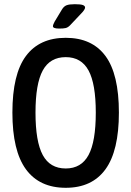

<svg xmlns="http://www.w3.org/2000/svg" viewBox="-20 -887 624 914"><path d="M293 7Q168 7 103.5 -81Q39 -169 39 -351Q39 -534 103.5 -620.5Q168 -707 293 -707Q418 -707 482 -620.5Q546 -534 546 -351Q546 -169 482 -81Q418 7 293 7ZM293 -85Q367 -85 401.5 -149Q436 -213 436 -351Q436 -488 401.5 -551.5Q367 -615 293 -615Q218 -615 183.5 -551.5Q149 -488 149 -351Q149 -213 183.5 -149Q218 -85 293 -85ZM262 -751Q232 -751 232 -762Q232 -769 240 -784L275 -842Q284 -857 297 -862Q310 -867 336 -867Q364 -867 374.5 -863Q385 -859 385 -851Q385 -841 364 -820L313 -766Q303 -756 292.5 -753.5Q282 -751 262 -751Z"/></svg>

Font: Asap Condensed Medium
Style: Regular
Weight: 500
Width: 3
Designer: Pablo Cosgaya
Foundry: Omnibus-Type
Version: Version 3.001; ttfautohint (v1.8.4.7-5d5b)